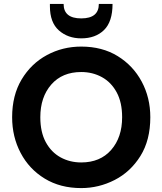

<svg xmlns="http://www.w3.org/2000/svg" viewBox="-20 -954 830 981"><path d="M42 0ZM42 0ZM395 7Q288 7 208.5 -41.5Q129 -90 85.5 -172.5Q42 -255 42 -355Q42 -467 90.5 -548Q139 -629 219.5 -672.5Q300 -716 395 -716Q502 -716 581 -667.5Q660 -619 704 -537Q748 -455 748 -355Q748 -238 697.5 -157Q647 -76 566 -34.5Q485 7 395 7ZM395 -124Q492 -124 548 -188Q604 -252 604 -355Q604 -431 576 -482.5Q548 -534 500.5 -560Q453 -586 395 -586Q298 -586 242 -522Q186 -458 186 -355Q186 -279 214 -227.5Q242 -176 289.5 -150Q337 -124 395 -124ZM395 -758Q327 -758 281 -798.5Q235 -839 235 -922V-934H305Q305 -860 395 -860Q485 -860 485 -934H555Q555 -843 511.5 -800.5Q468 -758 395 -758Z"/></svg>

Font: Ulagadi Sans SemiBold
Style: Regular
Weight: 600
Designer: Ninad Kale (Devanagari), Jonny Pinhorn (Latin)
Foundry: Indian Type Foundry
Version: Version 3.01;March 29, 2020;FontCreator 12.0.0.2522 64-bit; 